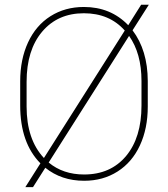

<svg xmlns="http://www.w3.org/2000/svg" viewBox="-20 -750 706 807"><path d="M601.1 -302.2Q601.1 -210 568.1 -138.9Q535.2 -67.9 474.1 -29.1Q413.1 9.8 333.5 9.8Q238.3 9.8 170.4 -44.9L118.7 36.6H86.4L149.9 -63.5Q64.9 -149.4 64.9 -307.1V-408.7Q64.9 -500.5 97.9 -571.8Q130.9 -643.1 192.1 -681.9Q253.4 -720.7 332.5 -720.7Q445.3 -720.7 519 -644L573.2 -730H605.5L537.1 -622.6Q600.6 -538.6 601.1 -409.7ZM91.8 -302.2Q91.8 -163.6 164.6 -85.9L504.4 -621.6Q439.9 -694.3 332.5 -694.3Q222.7 -694.3 157.2 -616.9Q91.8 -539.6 91.8 -406.2ZM574.7 -409.7Q574.7 -525.4 522.5 -599.1L184.6 -66.9Q245.1 -16.6 333.5 -16.6Q444.8 -16.6 509.8 -94.2Q574.7 -171.9 574.7 -306.2Z"/></svg>

Font: Roboto Thin
Style: Regular
Weight: 250
Designer: Google
Version: Version 2.134; 2016